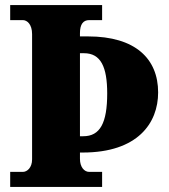

<svg xmlns="http://www.w3.org/2000/svg" viewBox="-20 -734 663 754"><path d="M20 0H381V-59H330C311 -59 294 -78 294 -110V-135H305C520 -135 601 -250 601 -371C601 -503 512 -591 326 -591H294V-604C294 -639 307 -655 330 -655H381V-714H20V-655H70C86 -655 106 -639 106 -600V-108C106 -75 86 -59 70 -59H20ZM307 -199H294V-525H310C376 -525 401 -471 401 -367C401 -251 373 -199 307 -199Z"/></svg>

Font: Noto Serif Ethiopic SemiCondensed Black
Style: Regular
Weight: 900
Width: 4
Designer: Monotype Design Team
Foundry: Monotype Imaging Inc.
Version: Version 2.102